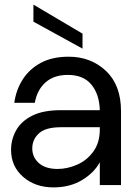

<svg xmlns="http://www.w3.org/2000/svg" viewBox="-20 -803 602 833"><path d="M28 0ZM28 0ZM212 10Q133 10 80.5 -35.5Q28 -81 28 -153Q28 -198 50 -237.5Q72 -277 119.5 -301Q167 -325 244 -325H413Q411 -394 376.5 -436Q342 -478 274 -478Q214 -478 177.5 -445.5Q141 -413 131 -357H42Q50 -414 79 -459Q108 -504 157.5 -530.5Q207 -557 278 -557Q374 -557 439.5 -495.5Q505 -434 505 -321V0H413V-99Q388 -53 335.5 -21.5Q283 10 212 10ZM230 -70Q272 -70 314.5 -88.5Q357 -107 385 -145.5Q413 -184 413 -242V-251H244Q178 -251 149 -224.5Q120 -198 120 -159Q120 -121 148.5 -95.5Q177 -70 230 -70ZM338 -592 125 -709V-783L338 -657Z"/></svg>

Font: Ulagadi Sans
Style: Regular
Weight: 400
Designer: Ninad Kale (Devanagari), Jonny Pinhorn (Latin)
Foundry: Indian Type Foundry
Version: Version 3.01;March 29, 2020;FontCreator 12.0.0.2522 64-bit; 